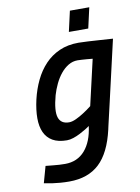

<svg xmlns="http://www.w3.org/2000/svg" viewBox="-100 -759 776 1063"><g transform="rotate(-10 288.5 -227.5)"><path d="M369 -693H478L452 -578H343ZM202 238Q176 238 151 236Q126 234 106 231Q82 227 61 223L87 130Q107 132 127 134Q144 136 163 137Q182 138 196 138Q265 138 307.5 89.5Q350 41 361 -46Q353 -40 337.5 -30.5Q322 -21 303.5 -11.5Q285 -2 265.5 4.5Q246 11 229 11Q180 11 149 -7Q118 -25 103 -58Q88 -91 88 -137.5Q88 -184 101 -241Q114 -297 137.5 -346Q161 -395 195.5 -431.5Q230 -468 277 -489Q324 -510 385 -510Q405 -510 438 -508Q471 -506 502 -504Q538 -501 577 -499Q549 -377 529.5 -292.5Q510 -208 497.5 -153.5Q485 -99 478 -69.5Q471 -40 468 -26.5Q465 -13 464.5 -10.5Q464 -8 464 -8Q435 119 371.5 178.5Q308 238 202 238ZM363 -415Q335 -415 311 -400.5Q287 -386 267.5 -362Q248 -338 233.5 -307.5Q219 -277 210 -246Q187 -161 199.5 -123Q212 -85 258 -85Q275 -85 297.5 -95.5Q320 -106 340 -119Q364 -134 388 -153L447 -409Q431 -410 415 -412Q401 -413 387 -414Q373 -415 363 -415Z"/></g></svg>

Font: Panefresco 750wt
Style: Italic
Weight: 750
Foundry: Campivisivi & Chank Co
Version: Version 1.000